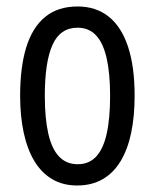

<svg xmlns="http://www.w3.org/2000/svg" viewBox="-20 -566 480 596"><path d="M397.9 -268.6Q397.9 -205.1 387.2 -153.8Q376.5 -102.5 354.5 -65.9Q332.5 -29.3 298.8 -9.8Q265.1 9.8 219.2 9.8Q175.3 9.8 142.1 -9.8Q108.9 -29.3 86.9 -65.7Q64.9 -102.1 53.7 -153.6Q42.5 -205.1 42.5 -268.6Q42.5 -357.4 61.5 -419.2Q80.6 -481 120.1 -513.4Q159.7 -545.9 220.7 -545.9Q277.8 -545.9 317.4 -514.4Q356.9 -482.9 377.4 -421.1Q397.9 -359.4 397.9 -268.6ZM119.1 -268.6Q119.1 -198.7 129.9 -151.4Q140.6 -104 163.3 -80.1Q186 -56.2 221.2 -56.2Q255.9 -56.2 278.1 -79.6Q300.3 -103 311 -150.1Q321.8 -197.3 321.8 -268.6Q321.8 -338.4 311 -385.5Q300.3 -432.6 278.1 -456.3Q255.9 -480 220.7 -480Q167 -480 143.1 -427Q119.1 -374 119.1 -268.6Z"/></svg>

Font: Open Sans Condensed
Style: Regular
Weight: 400
Width: 3
Designer: Monotype Design Team
Foundry: Monotype Imaging Inc.
Version: Version 3.000